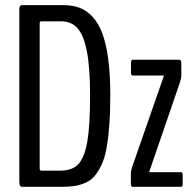

<svg xmlns="http://www.w3.org/2000/svg" viewBox="-20 -722 752 742"><path d="M494.1 0Q485.8 0 485.8 -10.7V-51.3Q485.8 -63.5 492.7 -82.5L613.8 -430.2H492.2Q486.3 -430.2 486.3 -442.4V-479.5Q486.3 -491.2 492.2 -491.2H672.4Q675.3 -491.2 678 -488.3Q680.7 -485.4 680.7 -479.5V-432.6Q680.7 -419.4 675.8 -404.8L556.2 -56.6H680.2Q686 -56.6 686 -44.9V-11.2Q686 0 680.2 0ZM66.4 0Q60.5 0 57.6 -3.9Q54.7 -7.8 54.7 -20.5V-684.6Q54.7 -695.3 57.6 -698.7Q60.5 -702.1 66.4 -702.1H225.6Q260.7 -702.1 287.8 -691.9Q314.9 -681.6 337.6 -657.2Q360.4 -632.8 375.2 -593.5Q390.1 -554.2 398.2 -494.4Q406.2 -434.6 406.2 -354.5Q406.2 -287.6 402.3 -236.3Q398.4 -185.1 391.4 -147.5Q384.3 -109.9 371.8 -83.7Q359.4 -57.6 345.2 -41.3Q331.1 -24.9 310.1 -15.6Q289.1 -6.3 267.8 -3.2Q246.6 0 216.8 0ZM139.2 -62.5H213.9Q258.8 -62.5 282.7 -87.6Q306.6 -112.8 317.4 -174.8Q328.1 -236.8 328.1 -354Q328.1 -460 315.9 -522.9Q303.7 -585.9 279.8 -612.8Q255.9 -639.6 216.3 -639.6H138.7Q133.3 -639.6 133.3 -629.9V-73.2Q133.3 -62.5 139.2 -62.5Z"/></svg>

Font: BenchNine
Style: Regular
Weight: 400
Designer: Vernon Adams
Foundry: Vernon Adams
Version: Version 1 ; ttfautohint (v0.92.18-e454-dirty) -l 8 -r 50 -G 